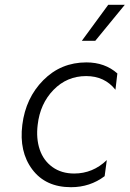

<svg xmlns="http://www.w3.org/2000/svg" viewBox="-20 -770 540 800"><path d="M321 -600 431 -750H500L377 -600ZM276 10Q170 10 114.5 -64Q59 -138 73 -250Q87 -362 160.5 -436Q234 -510 340 -510Q417 -510 469 -464L461 -396Q416 -453 339 -453Q259 -453 203 -395.5Q147 -338 137 -250Q130 -193 145.5 -147Q161 -101 198.5 -74Q236 -47 289 -47Q367 -47 425 -103L416 -36Q355 10 276 10Z"/></svg>

Font: Orkney Light
Style: LightItalic
Weight: 300
Designer: Samuel Oakes and Alfredo Marco Pradil
Foundry: Alfredo Marco Pradil
Version: 1.0; ttfautohint (v1.5)